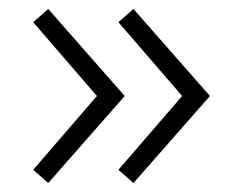

<svg xmlns="http://www.w3.org/2000/svg" viewBox="-20 -463 518 428"><path d="M277.5 -55 244 -84.5 386 -249 244 -413.5 277.5 -443 448 -249ZM87.5 -55 54 -84.5 196 -249 54 -413.5 87.5 -443 258 -249Z"/></svg>

Font: Geologica Thin Roman Thin
Style: Regular
Weight: 250
Version: Version 1.010;gftools[0.9.28]